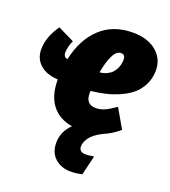

<svg xmlns="http://www.w3.org/2000/svg" viewBox="-143 -659 892 1005"><g transform="rotate(20 302.5 -156.5)"><path d="M425.8 -554.2Q509.3 -554.2 558.3 -512Q607.4 -469.7 605 -402.8Q603.5 -359.9 585.4 -325.4Q567.4 -291 540 -268.6Q512.7 -246.1 474.6 -229.5Q436.5 -212.9 399.4 -204.3Q362.3 -195.8 319.8 -190.9V-176.8Q319.8 -116.2 376 -116.2Q401.9 -116.2 425.8 -127.2Q449.7 -138.2 483.9 -162.1L544.9 -56.2Q505.9 -21.5 456.1 -1Q408.7 23.4 390.4 49.6Q372.1 75.7 372.1 98.1Q372.1 129.9 409.2 129.9Q426.8 129.9 455.1 125L429.2 232.9Q398.4 241.2 366.2 241.2Q313 241.2 278.6 210.2Q244.1 179.2 244.1 125Q244.1 62 292 16.1Q218.8 3.9 178.5 -47.6Q138.2 -99.1 138.2 -189Q75.7 -191.9 39.3 -223.9Q2.9 -255.9 2.9 -308.1Q2.9 -377 53.2 -448.2L144 -403.8Q127 -364.3 127 -335.9Q127 -309.1 149.9 -306.2Q173.8 -420.4 244.1 -487.3Q314.5 -554.2 425.8 -554.2ZM331.1 -298.8Q353 -300.8 370.1 -308.8Q387.2 -316.9 397.7 -327.9Q408.2 -338.9 415 -352.8Q421.9 -366.7 424.3 -379.2Q426.8 -391.6 426.8 -403.8Q426.8 -432.1 402.8 -432.1Q377.4 -432.1 359.4 -394.5Q341.3 -356.9 331.1 -298.8Z"/></g></svg>

Font: Fira Sans Compressed Heavy
Style: Italic
Weight: 900
Width: 3
Italic angle: -8°
Designer: Carrois Corporate & Edenspiekermann AG
Foundry: Carrois Corporate GbR & Edenspiekermann AG
Version: Version 4.203;PS 004.203;hotconv 1.0.88;makeotf.lib2.5.64775